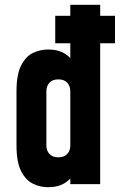

<svg xmlns="http://www.w3.org/2000/svg" viewBox="-20 -770 501 803"><path d="M211 -589V-704H461V-589ZM181 13Q148.5 13 118.2 -1.5Q88 -16 68.5 -53.8Q49 -91.5 49 -162V-388Q49 -458.5 68.5 -496.5Q88 -534.5 118.2 -548.8Q148.5 -563 181 -563Q223 -563 251.8 -545.2Q280.5 -527.5 296 -495L274 -466V-750H399V0H274V-84L296 -55Q280.5 -23 251.8 -5Q223 13 181 13ZM224 -112Q248 -112 261 -125.8Q274 -139.5 274 -162V-388Q274 -410.5 261 -424.2Q248 -438 224 -438Q200 -438 187 -424.2Q174 -410.5 174 -388V-162Q174 -139.5 187 -125.8Q200 -112 224 -112Z"/></svg>

Font: Mohave Light
Style: Regular
Weight: 300
Designer: Gumpita Rahayu
Foundry: Tokotype
Version: Version 2.003